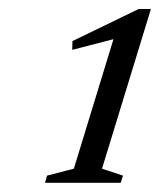

<svg xmlns="http://www.w3.org/2000/svg" viewBox="-20 -692 347 416"><path d="M140 -326.5 236.5 -642 241 -611 136.5 -584 137 -603 280.5 -672.5H307L201 -326.5L246.5 -311.5L241.5 -296H77.5L82 -311.5Z"/></svg>

Font: Newsreader Text
Style: Italic
Weight: 400
Italic angle: -17°
Designer: Hugues Gentile
Foundry: Production Type
Version: Version 1.001